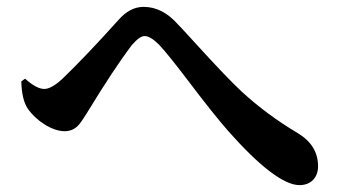

<svg xmlns="http://www.w3.org/2000/svg" viewBox="-20 -619 988 559"><path d="M852 -80C885 -80 906 -102 906 -135C906 -176 886 -208 846 -232C787 -267 733 -307 684 -352C654 -380 613 -423 560 -481C533 -510 513 -533 498 -548C468 -582 435 -599 398 -599C371 -599 347 -586 325 -561C262 -491 207 -433 160 -388C139 -369 122 -360 109 -360C94 -360 75 -370 53 -390L42 -382C43 -347 49 -321 60 -304C85 -267 132 -237 168 -237C183 -237 196 -242 207 -253C214 -260 223 -274 235 -293C236 -295 237 -297 238 -298C285 -375 327 -439 364 -488C379 -505 391 -514 401 -514C412 -514 426 -506 443 -489C460 -471 489 -435 530 -381C579 -316 617 -269 644 -238C737 -133 807 -80 852 -80Z"/></svg>

Font: AllPunType Bold
Style: Regular
Weight: 700
Version: 1.0